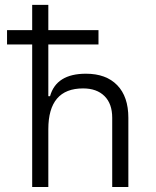

<svg xmlns="http://www.w3.org/2000/svg" viewBox="-20 -752 626 772"><path d="M109.4 0V-573.2H8.3V-630.9H109.4V-732.4H174.3V-630.9H376V-573.2H174.3V-365.2H181.2Q206.5 -455.6 325.7 -455.6Q406.7 -455.6 451.4 -409.4Q496.1 -363.3 496.1 -278.3V0H431.2V-278.3Q431.2 -335 400.1 -365.7Q369.1 -396.5 314 -396.5Q174.3 -396.5 174.3 -232.4V0Z"/></svg>

Font: Caskaydia Cove Light
Style: Regular
Weight: 300
Monospace: yes
Designer: Aaron Bell
Foundry: Saja Typeworks
Version: Version 4.300; ttfautohint (v1.8.3)